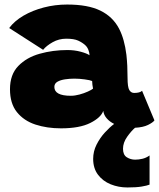

<svg xmlns="http://www.w3.org/2000/svg" viewBox="-20 -558 700 846"><path d="M248.5 7.5Q187 7.5 136 -9.2Q85 -26 54.5 -64Q24 -102 24 -165Q24 -229.5 60.5 -267.2Q97 -305 155 -321.2Q213 -337.5 277 -337.5Q308 -337.5 335.2 -330.2Q362.5 -323 374.5 -314.5Q374.5 -325 369.5 -338Q364.5 -351 355.5 -359Q343 -370.5 324.5 -379Q306 -387.5 272 -387.5Q239.5 -387.5 212 -372Q184.5 -356.5 170 -338.5L20.5 -434.5Q43.5 -465.5 83.2 -488.8Q123 -512 172.8 -525Q222.5 -538 276 -538Q367.5 -538 422.2 -511.2Q477 -484.5 504.5 -432Q528.5 -386 537 -316.5Q539.5 -293.5 540.8 -268.2Q542 -243 542 -215.5Q542 -174 549.8 -161.2Q557.5 -148.5 571 -148.5Q596.5 -148.5 606 -158L660.5 -27.5Q653.5 -18 632.2 -7.5Q611 3 575 5Q558.5 19 540.2 44.8Q522 70.5 522 97.5Q522 124.5 538.8 135Q555.5 145.5 575.5 145.5Q591.5 145.5 608 141.5Q624.5 137.5 639 127V255.5Q628 260 604.2 264Q580.5 268 541.5 268Q502 268 467.5 254Q433 240 411.8 211.8Q390.5 183.5 390.5 142Q390.5 109 405.5 79.2Q420.5 49.5 442 26Q463.5 2.5 483 -12Q463.5 -21.5 450.5 -36.2Q437.5 -51 435 -69.5Q425 -40 377.8 -16.2Q330.5 7.5 248.5 7.5ZM292 -136Q310 -136 330.2 -141.5Q350.5 -147 367 -154.5Q383.5 -162 390 -167.5Q388.5 -173 387.2 -184.2Q386 -195.5 386 -201Q377 -205 353.2 -208.2Q329.5 -211.5 307.5 -211.5Q287 -211.5 266.8 -208.5Q246.5 -205.5 233 -197.8Q219.5 -190 219.5 -175Q219.5 -136 292 -136Z"/></svg>

Font: Grandstander Black
Style: Regular
Weight: 900
Designer: Tyler Finck
Foundry: Etcetera Type Co
Version: Version 1.200; ttfautohint (v1.8.3)